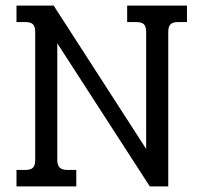

<svg xmlns="http://www.w3.org/2000/svg" viewBox="-20 -667 728 687"><path d="M39 -59H71Q90 -59 98 -67Q106 -75 106 -95V-552Q106 -572 98 -580Q90 -588 71 -588H39V-647H172L503 -134V-552Q503 -572 495 -580Q487 -588 467 -588H435V-647H649V-588H617Q598 -588 590 -580Q582 -572 582 -552V0H516L185 -512V-95Q185 -76 193.5 -67.5Q202 -59 221 -59H253V0H39Z"/></svg>

Font: Pridi Light
Style: Regular
Weight: 300
Version: Version 1.002